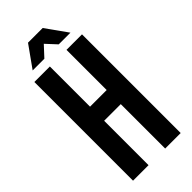

<svg xmlns="http://www.w3.org/2000/svg" viewBox="-272 -913 963 963"><g transform="rotate(-45 210.0 -431.0)"><path d="M41 -700H151V-415H269V-700H379V0H269V-315H151V0H41ZM158 -862H262L344 -747H261L210 -802L159 -747H76Z"/></g></svg>

Font: Booming Bebas 2
Style: Regular
Weight: 400
Designer: Ryoichi Tsunekawa
Foundry: Ryoichi Tsunekawa
Version: Version 2.000